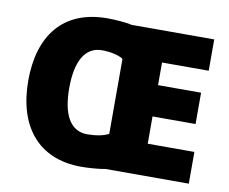

<svg xmlns="http://www.w3.org/2000/svg" viewBox="-80 -826 1116 936"><g transform="rotate(10 478.5 -357.5)"><path d="M379 -725C158 -725 51 -580 51 -359C51 -137 162 10 378 10C412 10 469 6 497 0H909V-157H678V-292H891V-447H678V-559H909V-714H501C472 -721 415 -725 379 -725ZM380 -567C421 -567 463 -558 485 -543V-172C461 -158 420 -151 379 -151C294 -151 254 -229 254 -358C254 -487 294 -567 380 -567Z"/></g></svg>

Font: Noto Sans Bengali Black
Style: Regular
Weight: 900
Designer: Jelle Bosma - Monotype Design Team
Foundry: Monotype Imaging Inc.
Version: Version 2.003